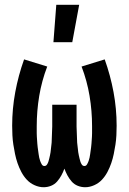

<svg xmlns="http://www.w3.org/2000/svg" viewBox="-20 -777 540 805"><path d="M204 -600 216 -757H312L283 -600ZM337 8Q321 8 306 2Q291 -4 280.5 -16Q270 -28 262.5 -42Q255 -56 250 -70Q245 -56 237.5 -42Q230 -28 219.5 -16Q209 -4 194 2Q179 8 163 8Q144 8 125 -0.5Q106 -9 92.5 -23.5Q79 -38 69.5 -56Q60 -74 53.5 -93Q47 -112 43 -131.5Q39 -151 36 -170.5Q33 -190 32 -210Q31 -230 31 -250Q31 -321 44 -391Q57 -461 81 -528L178 -498Q155 -438 144.5 -375Q134 -312 134 -248Q134 -241 134 -233.5Q134 -226 134 -218.5Q134 -211 134.5 -203.5Q135 -196 135.5 -189Q136 -182 136.5 -174.5Q137 -167 138 -159.5Q139 -152 140 -145Q141 -138 142 -130.5Q143 -123 144.5 -116Q146 -109 148.5 -102Q151 -95 155 -88Q159 -81 166 -81Q173 -81 177 -87Q181 -93 183 -99.5Q185 -106 186.5 -112.5Q188 -119 189.5 -125.5Q191 -132 192 -139Q193 -146 193.5 -152.5Q194 -159 195 -165.5Q196 -172 196.5 -179Q197 -186 197 -192.5Q197 -199 197.5 -206Q198 -213 198 -219.5Q198 -226 198.5 -233Q199 -240 199 -246.5Q199 -253 199 -260V-338H301V-260Q301 -253 301 -246.5Q301 -240 301.5 -233Q302 -226 302 -219.5Q302 -213 302.5 -206Q303 -199 303 -192.5Q303 -186 303.5 -179Q304 -172 305 -165.5Q306 -159 306.5 -152.5Q307 -146 308 -139Q309 -132 310.5 -125.5Q312 -119 313.5 -112.5Q315 -106 317 -99.5Q319 -93 323 -87Q327 -81 334 -81Q341 -81 345 -88Q349 -95 351.5 -102Q354 -109 355.5 -116Q357 -123 358 -130.5Q359 -138 360 -145Q361 -152 362 -159.5Q363 -167 363.5 -174.5Q364 -182 364.5 -189Q365 -196 365.5 -203.5Q366 -211 366 -218.5Q366 -226 366 -233.5Q366 -241 366 -248Q366 -312 355.5 -375Q345 -438 322 -498L419 -528Q443 -461 456 -391Q469 -321 469 -250Q469 -230 468 -210Q467 -190 464 -170.5Q461 -151 457 -131.5Q453 -112 446.5 -93Q440 -74 430.5 -56Q421 -38 407.5 -23.5Q394 -9 375 -0.5Q356 8 337 8Z"/></svg>

Font: Iosevka Algr
Style: Bold
Weight: 700
Monospace: yes
Designer: Belleve Invis
Foundry: Belleve Invis
Version: Version 26.0.2; ttfautohint (v1.8.3)